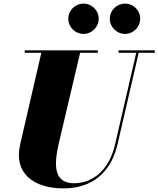

<svg xmlns="http://www.w3.org/2000/svg" viewBox="-20 -1029 878 1064"><path d="M588.5 -925.5C588.5 -879 626.5 -841 672.5 -841C719 -841 757 -879 757 -925.5C757 -971.5 719 -1009 672.5 -1009C626.5 -1009 588.5 -971.5 588.5 -925.5ZM358.5 -925.5C358.5 -879 396.5 -841 442.5 -841C489 -841 527 -879 527 -925.5C527 -971.5 489 -1009 442.5 -1009C396.5 -1009 358.5 -971.5 358.5 -925.5ZM117 -750V-736.5H209L92 -230C54 -66 169 15 332 15C490 15 595.5 -73 631.5 -230L748.5 -736.5H837.5V-750H637V-736.5H735L618 -230C583.5 -79.5 488 -13.5 390.5 -13.5C276.5 -13.5 277.5 -115 307 -240L424 -736.5H522V-750Z"/></svg>

Font: Bodoni* 16pt Fatface
Style: Italic
Weight: 900
Italic angle: -13°
Version: Version 2.3